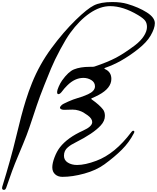

<svg xmlns="http://www.w3.org/2000/svg" viewBox="-225 -1061 1533 1876"><path d="M-165 775Q-170 790 -181.5 793.5Q-193 797 -200.5 788.5Q-208 780 -203 764Q-117 484 -71 290Q-15 53 27 -80Q54 -167 88 -251Q161 -432 277.5 -590Q394 -748 516 -867Q628 -976 693 -1008.5Q758 -1041 871 -1041Q957 -1041 1018 -1023Q1130 -990 1209 -940Q1288 -890 1288 -834Q1288 -784 1246 -712Q1208 -647 1123 -580Q1038 -513 952 -465Q882 -426 802 -398Q798 -397 796 -394.5Q794 -392 795.5 -389.5Q797 -387 801 -386Q863 -358 863 -290Q863 -199 739 -133Q705 -115 673 -102Q661 -97 672 -89Q748 -35 781 8Q800 32 800 71Q800 121 759 165Q688 243 513 331Q488 344 473.5 352.5Q459 361 439 377.5Q419 394 409.5 414.5Q400 435 400 461Q400 504 437.5 527.5Q475 551 528 551Q607 551 716 510Q899 442 1058 230Q1073 210 1084 219Q1092 224 1083 241Q1037 330 966 401Q895 472 795 545Q715 603 599 635Q483 667 385 667Q341 667 313.5 642Q286 617 286 574Q286 533 308 475.5Q330 418 361 378Q434 284 587 215Q676 175 676 132Q676 98 632 66Q605 47 589 37.5Q573 28 544.5 19Q516 10 484 10Q460 10 406 12Q388 13 374.5 7Q361 1 361 -10Q361 -18 377 -34Q388 -45 441.5 -68.5Q495 -92 528 -101Q561 -111 581.5 -118Q602 -125 635 -140Q668 -155 685.5 -174.5Q703 -194 703 -217Q703 -256 668 -278Q633 -300 590 -300Q506 -300 432 -226Q399 -193 383 -170Q362 -141 345 -141Q333 -141 333 -163Q333 -179 348.5 -214.5Q364 -250 381 -274Q443 -361 498 -383Q560 -408 651 -408H682Q690 -408 699 -411Q829 -455 908.5 -497Q988 -539 1092 -617Q1151 -662 1181 -709.5Q1211 -757 1211 -797Q1211 -835 1193 -859Q1175 -883 1123 -914Q977 -1001 851 -1001Q753 -1001 652 -932Q551 -863 461 -739Q422 -686 365 -580Q308 -474 274 -392Q196 -202 166 -120.5Q136 -39 96 84Q59 197 34.5 261Q10 325 -52 472Q-104 594 -165 775Z"/></svg>

Font: Joscelyn
Style: Regular
Weight: 400
Designer: Peter S. Baker
Version: Version 1.012